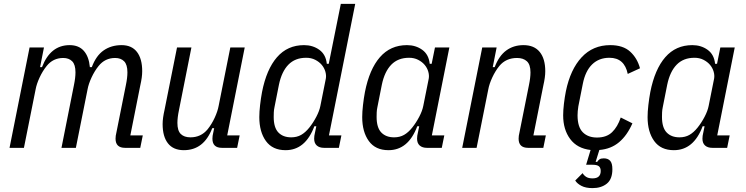

<svg xmlns="http://www.w3.org/2000/svg" viewBox="-20 -760 3834 987"><path d="M29 0 132 -516H206L186 -415H196Q239 -528 338 -528Q385 -528 411 -498.5Q437 -469 442 -415H452Q474 -474 513 -501Q552 -528 605 -528Q657 -528 684 -493Q711 -458 711 -394Q711 -378 708.5 -360Q706 -342 701 -320L650 -64H714L701 0H623Q574 0 574 -47Q574 -55 575 -62Q576 -69 578 -77L627 -322Q635 -360 635 -388Q635 -428 618 -445Q601 -462 572 -462Q520 -462 487 -421Q466 -395 450.5 -361.5Q435 -328 430 -300L370 0H296L360 -322Q368 -360 368 -388Q368 -428 351 -445Q334 -462 305 -462Q253 -462 220 -421Q199 -395 183.5 -361.5Q168 -328 163 -300L103 0Z M964 -516 900 -194Q892 -156 892 -128Q892 -88 909.5 -71Q927 -54 959 -54Q1013 -54 1047 -95Q1068 -121 1083.5 -154.5Q1099 -188 1104 -216L1164 -516H1238L1148 -64H1212L1199 0H1121Q1072 0 1072 -47Q1072 -55 1073 -62Q1074 -69 1076 -77L1081 -101H1071Q1028 12 925 12Q871 12 843.5 -23Q816 -58 816 -122Q816 -138 818.5 -156Q821 -174 826 -196L890 -516Z M1646 0Q1622 0 1608.5 -12Q1595 -24 1595 -47Q1595 -55 1596 -62Q1597 -69 1599 -77L1606 -111H1596Q1550 12 1448 12Q1381 12 1347 -35Q1313 -82 1313 -158Q1313 -185 1317 -220Q1321 -255 1327 -287Q1350 -404 1404 -466Q1458 -528 1543 -528Q1588 -528 1621.5 -504Q1655 -480 1660 -432H1670L1732 -740H1806L1671 -64H1735L1722 0ZM1477 -54Q1506 -54 1528 -66.5Q1550 -79 1570 -104Q1590 -129 1606 -159.5Q1622 -190 1627 -216L1655 -356Q1658 -373 1652.5 -392Q1647 -411 1634 -426.5Q1621 -442 1600.5 -452.5Q1580 -463 1554 -463Q1497 -463 1462.5 -427.5Q1428 -392 1414 -325L1391 -209Q1388 -195 1387.5 -182Q1387 -169 1387 -159Q1387 -104 1411 -79Q1435 -54 1477 -54Z M2175 0Q2151 0 2137.5 -12Q2124 -24 2124 -47Q2124 -55 2125 -62Q2126 -69 2128 -77L2135 -111H2125Q2079 12 1977 12Q1910 12 1876 -35Q1842 -82 1842 -158Q1842 -185 1846 -220Q1850 -255 1856 -287Q1879 -404 1933 -466Q1987 -528 2072 -528Q2117 -528 2150.5 -504Q2184 -480 2189 -432H2199L2216 -516H2290L2200 -64H2264L2251 0ZM2006 -54Q2035 -54 2057 -66.5Q2079 -79 2099 -104Q2119 -129 2135 -159.5Q2151 -190 2156 -216L2184 -356Q2187 -373 2181.5 -392Q2176 -411 2163 -426.5Q2150 -442 2129.5 -452.5Q2109 -463 2083 -463Q2026 -463 1991.5 -427.5Q1957 -392 1943 -325L1920 -209Q1917 -195 1916.5 -182Q1916 -169 1916 -159Q1916 -104 1940 -79Q1964 -54 2006 -54Z M2356 0 2459 -516H2533L2513 -415H2523Q2545 -473 2582.5 -500.5Q2620 -528 2671 -528Q2726 -528 2754.5 -493Q2783 -458 2783 -394Q2783 -378 2780.5 -360Q2778 -342 2773 -320L2722 -64H2786L2773 0H2695Q2646 0 2646 -47Q2646 -55 2647 -62Q2648 -69 2650 -77L2699 -322Q2707 -360 2707 -388Q2707 -428 2688.5 -445Q2670 -462 2638 -462Q2581 -462 2547 -421Q2526 -395 2510.5 -361.5Q2495 -328 2490 -300L2430 0Z M3117 -528Q3183 -528 3219.5 -494.5Q3256 -461 3270 -409L3207 -380Q3190 -463 3113 -463Q3059 -463 3024 -429Q2989 -395 2976 -329L2953 -213Q2951 -201 2950 -189Q2949 -177 2949 -167Q2949 -107 2976 -80Q3003 -53 3049 -53Q3098 -53 3126.5 -80.5Q3155 -108 3171 -156L3231 -126Q3204 -64 3162.5 -29Q3121 6 3061 11L3042 72H3050Q3055 64 3062 59Q3069 54 3084 54Q3105 54 3116.5 66.5Q3128 79 3128 110Q3128 161 3099.5 184Q3071 207 3026 207Q2991 207 2969 195.5Q2947 184 2937 168L2975 130Q2981 141 2993 149Q3005 157 3026 157Q3068 157 3068 119Q3068 102 3058.5 94.5Q3049 87 3026 87H2993L3016 11Q2947 3 2911 -45.5Q2875 -94 2875 -167Q2875 -193 2879 -227Q2883 -261 2889 -291Q2912 -403 2970 -465.5Q3028 -528 3117 -528Z M3642 0Q3618 0 3604.5 -12Q3591 -24 3591 -47Q3591 -55 3592 -62Q3593 -69 3595 -77L3602 -111H3592Q3546 12 3444 12Q3377 12 3343 -35Q3309 -82 3309 -158Q3309 -185 3313 -220Q3317 -255 3323 -287Q3346 -404 3400 -466Q3454 -528 3539 -528Q3584 -528 3617.5 -504Q3651 -480 3656 -432H3666L3683 -516H3757L3667 -64H3731L3718 0ZM3473 -54Q3502 -54 3524 -66.5Q3546 -79 3566 -104Q3586 -129 3602 -159.5Q3618 -190 3623 -216L3651 -356Q3654 -373 3648.5 -392Q3643 -411 3630 -426.5Q3617 -442 3596.5 -452.5Q3576 -463 3550 -463Q3493 -463 3458.5 -427.5Q3424 -392 3410 -325L3387 -209Q3384 -195 3383.5 -182Q3383 -169 3383 -159Q3383 -104 3407 -79Q3431 -54 3473 -54Z"/></svg>

Font: IBM Plex Sans Cond
Style: Italic
Weight: 400
Width: 3
Italic angle: -11°
Designer: Mike Abbink, Paul van der Laan, Pieter van Rosmalen
Foundry: Bold Monday
Version: Version 1.3